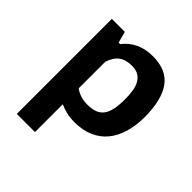

<svg xmlns="http://www.w3.org/2000/svg" viewBox="-176 -600 909 909"><g transform="rotate(45 278.0 -145.5)"><path d="M73.2 -457H160.2L175.3 -400.4H185.5Q238.8 -469.7 336.4 -469.7Q428.2 -469.7 470.2 -410.9Q512.2 -352.1 512.2 -238.8Q512.2 -181.6 498.5 -135Q484.9 -88.4 457.8 -55.2Q430.7 -22 389.6 -3.9Q348.6 14.2 293.9 14.2Q264.6 14.2 240.7 8.5Q216.8 2.9 194.8 -6.8V179.2H73.2ZM298.3 -367.7Q256.8 -367.7 232.2 -349.4Q207.5 -331.1 194.8 -291.5V-113.8Q210 -102.1 230.5 -95Q251 -87.9 278.8 -87.9Q308.1 -87.9 328.6 -95.5Q349.1 -103 362.1 -120.1Q375 -137.2 380.9 -164.8Q386.7 -192.4 386.7 -232.9Q386.7 -262.2 382.8 -286.9Q378.9 -311.5 368.9 -329.3Q358.9 -347.2 341.8 -357.4Q324.7 -367.7 298.3 -367.7Z"/></g></svg>

Font: PT Astra Sans
Style: Bold
Weight: 700
Designer: A.Korolkova, I. Chaeva
Foundry: ParaType Ltd
Version: Version 1.001; ttfautohint (v1.6)